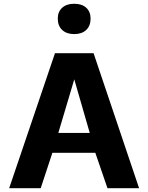

<svg xmlns="http://www.w3.org/2000/svg" viewBox="-20 -991 781 1011"><path d="M28.3 0 269.5 -710.9H472.7L712.4 0H545.9L481.9 -186.5H255.9L194.3 0ZM287.1 -291H452.6L371.1 -573.2ZM370.6 -811.5Q330.6 -811.5 307.4 -833.3Q284.2 -855 284.2 -893.1Q284.2 -929.2 307.4 -950.2Q330.6 -971.2 370.6 -971.2Q411.1 -971.2 434.1 -950.2Q457 -929.2 457 -893.1Q457 -855 434.1 -833.3Q411.1 -811.5 370.6 -811.5Z"/></svg>

Font: Comme
Style: Bold
Weight: 700
Version: Version 1.000;gftools[0.9.27]